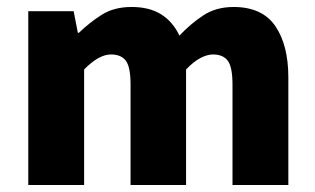

<svg xmlns="http://www.w3.org/2000/svg" viewBox="-20 -530 903 550"><path d="M61 0V-498H191L203 -436H206Q237 -466 272 -488Q307 -510 357 -510Q408 -510 441.5 -489Q475 -468 494 -428Q526 -462 562.5 -486Q599 -510 649 -510Q731 -510 768.5 -455.5Q806 -401 806 -308V0H646V-288Q646 -338 632.5 -356Q619 -374 590 -374Q574 -374 554.5 -364Q535 -354 513 -331V0H354V-288Q354 -338 340.5 -356Q327 -374 298 -374Q263 -374 221 -331V0Z"/></svg>

Font: Source Sans 3 ExtraBold
Style: Regular
Weight: 800
Designer: Paul D. Hunt
Foundry: Adobe
Version: Version 3.052;hotconv 1.1.0;makeotfexe 2.6.0